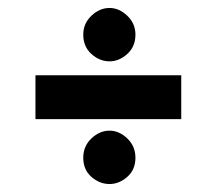

<svg xmlns="http://www.w3.org/2000/svg" viewBox="-20 -507 549 482"><path d="M189 -420Q189 -448 209.5 -467.5Q230 -487 255 -487Q279 -487 299.5 -467.5Q320 -448 320 -420Q320 -390 299.5 -371.5Q279 -353 255 -353Q230 -353 209.5 -371.5Q189 -390 189 -420ZM189 -111Q189 -140 209.5 -159.5Q230 -179 255 -179Q279 -179 299.5 -159.5Q320 -140 320 -111Q320 -81 299.5 -63Q279 -45 255 -45Q230 -45 209.5 -63Q189 -81 189 -111ZM69 -318H435V-208H69Z"/></svg>

Font: Reem Kufi Fun SemiBold
Style: Regular
Weight: 600
Designer: Khaled Hosny
Version: Version 1.005